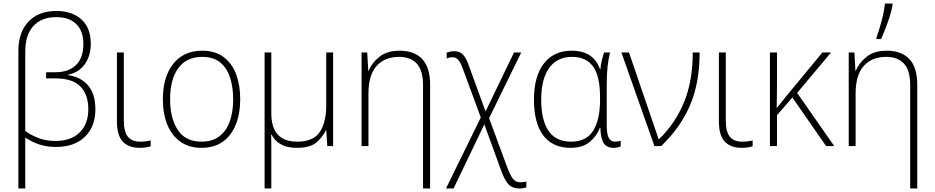

<svg xmlns="http://www.w3.org/2000/svg" viewBox="-20 -827 5291 1087"><path d="M299 -765Q388 -765 441 -717Q494 -669 494 -580Q494 -511 460 -463.5Q426 -416 365 -404V-402Q438 -391 479 -343Q520 -295 520 -208Q520 -110 460.5 -52.5Q401 5 297 5Q248 5 206 -8Q164 -21 123 -48V240H84V-539Q84 -644 141 -704.5Q198 -765 299 -765ZM298 -730Q216 -730 169.5 -680Q123 -630 123 -535V-85Q162 -58 203 -43.5Q244 -29 294 -29Q382 -29 431 -77Q480 -125 480 -209Q480 -291 435.5 -337Q391 -383 296 -383H241V-418H293Q368 -418 410 -458.5Q452 -499 452 -579Q452 -650 412.5 -690Q373 -730 298 -730Z M681 -530V-146Q681 -81 704 -53Q727 -25 774 -25Q791 -25 806.5 -27Q822 -29 833 -32V1Q823 5 805.5 7.5Q788 10 770 10Q709 10 675.5 -25Q642 -60 642 -140V-530Z M1340 -265Q1340 -185 1315.5 -123Q1291 -61 1242.5 -25.5Q1194 10 1120 10Q1050 10 1001 -25Q952 -60 927 -122Q902 -184 902 -265Q902 -392 961 -466Q1020 -540 1125 -540Q1198 -540 1246 -504Q1294 -468 1317 -406Q1340 -344 1340 -265ZM943 -265Q943 -158 986.5 -91.5Q1030 -25 1120 -25Q1182 -25 1222 -55.5Q1262 -86 1281 -140Q1300 -194 1300 -265Q1300 -333 1282.5 -387.5Q1265 -442 1226.5 -473.5Q1188 -505 1125 -505Q1036 -505 989.5 -441.5Q943 -378 943 -265Z M1866 -530V0H1833L1827 -90H1825Q1805 -48 1769.5 -19Q1734 10 1661 10Q1605 10 1570 -10Q1535 -30 1518 -64H1515Q1516 -44 1516 -19Q1516 6 1516 31V240H1478V-530H1516V-186Q1516 -25 1662 -25Q1753 -25 1790 -79Q1827 -133 1827 -233V-530Z M2243 -540Q2325 -540 2370 -493Q2415 -446 2415 -347V240H2375V-345Q2375 -428 2340 -466.5Q2305 -505 2239 -505Q2158 -505 2112 -453.5Q2066 -402 2066 -297V0H2027V-530H2059L2065 -426H2067Q2085 -471 2128 -505.5Q2171 -540 2243 -540Z M2552 -537Q2584 -537 2601.5 -517.5Q2619 -498 2632 -462L2729 -196L2890 -530H2931L2749 -158L2849 113Q2869 167 2884.5 186Q2900 205 2927 205Q2937 205 2945 203.5Q2953 202 2960 201V234Q2953 236 2944 238Q2935 240 2921 240Q2879 240 2857 214.5Q2835 189 2816 135L2722 -123L2548 240H2505L2702 -162L2598 -444Q2586 -476 2573 -489.5Q2560 -503 2543 -503Q2533 -503 2525 -501Q2517 -499 2509 -496V-529Q2517 -532 2527.5 -534.5Q2538 -537 2552 -537Z M3210 10Q3109 10 3056 -60Q3003 -130 3003 -263Q3003 -396 3059.5 -468Q3116 -540 3216 -540Q3340 -540 3377 -435H3379Q3381 -460 3387 -484.5Q3393 -509 3400 -530H3434Q3425 -496 3420 -452Q3415 -408 3415 -344V-119Q3415 -65 3427 -45Q3439 -25 3461 -25Q3479 -25 3494 -30V2Q3488 5 3476.5 7.5Q3465 10 3455 10Q3415 10 3398 -16Q3381 -42 3379 -103H3376Q3358 -56 3318 -23Q3278 10 3210 10ZM3213 -25Q3300 -25 3338.5 -87.5Q3377 -150 3377 -259V-278Q3377 -398 3337 -451.5Q3297 -505 3219 -505Q3134 -505 3089 -442Q3044 -379 3044 -263Q3044 -147 3085.5 -86Q3127 -25 3213 -25Z M3498 -530H3541L3687 -103Q3691 -89 3698 -71Q3705 -53 3709 -39H3711Q3803 -128 3852.5 -248Q3902 -368 3902 -530H3941Q3941 -359 3887 -232Q3833 -105 3723 0H3685Z M4089 -530V-146Q4089 -81 4112 -53Q4135 -25 4182 -25Q4199 -25 4214.5 -27Q4230 -29 4241 -32V1Q4231 5 4213.5 7.5Q4196 10 4178 10Q4117 10 4083.5 -25Q4050 -60 4050 -140V-530Z M4685 -530 4493 -301 4703 0H4657L4466 -275L4379 -175V0H4339V-530H4379V-387Q4379 -341 4378.5 -299Q4378 -257 4377 -215Q4392 -233 4403 -246.5Q4414 -260 4427 -277L4636 -530Z M5001 -540Q5083 -540 5128 -493Q5173 -446 5173 -347V240H5133V-345Q5133 -428 5098 -466.5Q5063 -505 4997 -505Q4916 -505 4870 -453.5Q4824 -402 4824 -297V0H4785V-530H4817L4823 -426H4825Q4843 -471 4886 -505.5Q4929 -540 5001 -540ZM4942 -606V-614Q4956 -652 4970.5 -706Q4985 -760 4990 -807H5033V-797Q5028 -768 5017 -733.5Q5006 -699 4993 -665.5Q4980 -632 4968 -606Z"/></svg>

Font: Noto Sans Disp ExtLt
Style: Regular
Weight: 200
Designer: Monotype Design Team
Foundry: Monotype Imaging Inc.
Version: Version 2.000;GOOG;noto-source:20170915:90ef993387c0